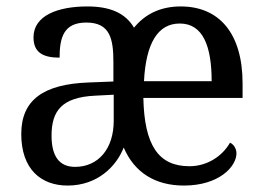

<svg xmlns="http://www.w3.org/2000/svg" viewBox="-20 -566 819 596"><path d="M190 10C282 10 341 -49 364 -108C397 -31 461 10 551 10C660 10 714 -49 714 -90C714 -106 704 -119 694 -123C670 -81 623 -50 568 -50C472 -50 428 -115 425 -262H733V-307C733 -463 660 -546 541 -546C478 -546 430 -522 396 -480C369 -526 321 -546 251 -546C160 -546 84 -518 84 -450C84 -405 111 -387 165 -387C165 -450 178 -496 248 -496C322 -496 332 -445 332 -373V-313L256 -310C115 -305 46 -256 46 -150C46 -41 107 10 190 10ZM637 -314H427C433 -432 470 -493 538 -493C611 -493 637 -421 637 -314ZM213 -48C164 -48 140 -81 140 -145C140 -223 173 -264 275 -269L333 -272V-191C333 -104 285 -48 213 -48Z"/></svg>

Font: Noto Serif Georgian SemiCondensed
Style: Regular
Weight: 400
Width: 4
Designer: Monotype Design Team, Akaki Razmadze
Foundry: Google LLC
Version: Version 2.003